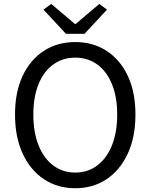

<svg xmlns="http://www.w3.org/2000/svg" viewBox="-20 -965 782 998"><path d="M371 13.4Q279.2 13.4 208.6 -33.4Q138 -80.2 98 -166.2Q58.1 -252.2 58.1 -369.3Q58.1 -487 98 -571.3Q138 -655.6 208.6 -701Q279.2 -746.4 371 -746.4Q463.3 -746.4 533.7 -700.8Q604.1 -655.2 644 -571.1Q684 -487 684 -369.3Q684 -252.2 644 -166.2Q604.1 -80.2 533.7 -33.4Q463.3 13.4 371 13.4ZM371 -68Q437.1 -68 486 -105.3Q535 -142.5 562.1 -210.1Q589.2 -277.8 589.2 -369.3Q589.2 -460.8 562.1 -527.3Q535 -593.7 486 -629.5Q437.1 -665.4 371 -665.4Q305.6 -665.4 256.3 -629.5Q207.1 -593.7 180.2 -527.3Q153.3 -460.8 153.3 -369.3Q153.3 -277.8 180.2 -210.1Q207.1 -142.5 256.3 -105.3Q305.6 -68 371 -68ZM322.8 -789.2 206 -915 246.4 -944.5 369 -840.7H373.7L496.3 -944.5L536.1 -915L419.2 -789.2Z"/></svg>

Font: Noto Sans TC Thin
Style: Regular
Weight: 100
Designer: Ryoko NISHIZUKA 西塚涼子 (kana, bopomofo & ideographs); Paul D. Hunt (Latin, Greek & Cyrillic); Sandoll Communications 산돌커뮤니
Foundry: Adobe
Version: Version 2.004-H2;hotconv 1.0.118;makeotfexe 2.5.65603